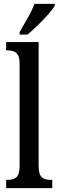

<svg xmlns="http://www.w3.org/2000/svg" viewBox="-20 -979 305 999"><path d="M12 0V-43H22Q49 -43 65.5 -57Q82 -71 82 -117V-650Q82 -679 73 -693Q64 -707 50 -712Q36 -717 22 -717H12V-760H181V-117Q181 -71 197.5 -57Q214 -43 243 -43H252V0ZM82 -812Q103 -849 125 -887Q147 -925 159 -959H265V-949Q255 -932 231 -904.5Q207 -877 177.5 -848.5Q148 -820 123 -799H82Z"/></svg>

Font: Noto Serif Lao ExtraCondensed Medium
Style: Regular
Weight: 500
Width: 2
Designer: Monotype Design Team
Foundry: Monotype Imaging Inc.
Version: Version 2.003; ttfautohint (v1.8.4.7-5d5b)